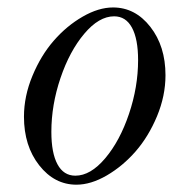

<svg xmlns="http://www.w3.org/2000/svg" viewBox="-20 -488 502 520"><path d="M184.1 -12.2Q225.1 -12.2 264.9 -59.3Q304.7 -106.4 329.3 -179.4Q354 -252.4 354 -325.2Q354 -382.3 337.4 -413.1Q320.8 -443.8 289.1 -443.8Q248 -443.8 208.3 -396.7Q168.5 -349.6 143.8 -276.6Q119.1 -203.6 119.1 -130.9Q119.1 -73.7 135.7 -43Q152.3 -12.2 184.1 -12.2ZM187 12.2Q127.4 12.2 86.2 -40.3Q44.9 -92.8 44.9 -171.9Q44.9 -227.5 67.9 -282.7Q90.8 -337.9 125.7 -377.9Q160.6 -418 203.9 -442.9Q247.1 -467.8 286.1 -467.8Q346.2 -467.8 387.2 -415.3Q428.2 -362.8 428.2 -284.2Q428.2 -228.5 405.3 -173.3Q382.3 -118.2 347.4 -78.1Q312.5 -38.1 269.3 -12.9Q226.1 12.2 187 12.2Z"/></svg>

Font: Flanker Steampunk
Style: Italic
Weight: 400
Italic angle: -12°
Designer: Alexey Kryukov, Leonardo Di Lena
Foundry: Alexey Kryukov, Leonardo Di Lena
Version: 1.210